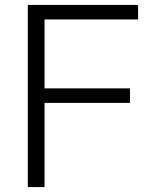

<svg xmlns="http://www.w3.org/2000/svg" viewBox="-20 -760 616 780"><path d="M93 -740H541V-681H161V-401H508V-342H161V0H93Z"/></svg>

Font: Encode Sans Normal
Style: Light
Weight: 300
Designer: Pablo Impallari, Andres Torresi
Foundry: Pablo Impallari, Andres Torresi
Version: Version 1.000; ttfautohint (v1.00) -l 8 -r 50 -G 200 -x 14 -